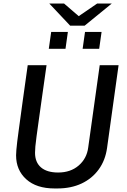

<svg xmlns="http://www.w3.org/2000/svg" viewBox="-20 -1054 718 1084"><path d="M287.8 10Q185.8 10 128.2 -41.9Q70.8 -93.8 70.8 -177Q70.8 -188 72.4 -207.9Q74 -227.8 77.4 -255.4Q80.8 -283 85.6 -318.1Q90.5 -353.2 96.1 -394.8Q101.8 -436.2 108.1 -483Q114.5 -529.8 121.8 -580.9Q129 -632 136.5 -686H242.8Q228 -581.5 217.1 -504.9Q206.2 -428.2 198.8 -374.2Q191.2 -320.2 186.4 -284.6Q181.5 -249 179.6 -227.1Q177.8 -205.2 177.8 -191.5Q177.8 -137.8 211.4 -108.9Q245 -80 308.2 -80Q378.5 -80 424.2 -119.5Q470 -159 478 -221.2L543 -686H649.5L584.5 -219.2Q574.8 -148.8 537.2 -97.2Q499.8 -45.8 440.5 -17.9Q381.2 10 303.8 10ZM376 -909.2 258.2 -1034.2H341.5L424.5 -962.8L528.8 -1034.2H611.2L458 -909.2ZM255.5 -778.5 269 -873.8H363.2L349.8 -778.5ZM446.5 -778.5 460 -873.8H553.5L540 -778.5Z"/></svg>

Font: Chivo Medium
Style: Italic
Weight: 500
Italic angle: -8.05°
Designer: Hector Gatti
Foundry: Omnibus-Type
Version: Version 2.002